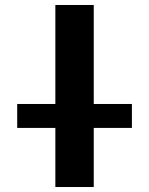

<svg xmlns="http://www.w3.org/2000/svg" viewBox="-20 -750 598 770"><path d="M49 -237V-333H202V-730H356V-333H509V-237H356V0H202V-237Z"/></svg>

Font: Mplus 1p Bold
Style: Bold
Weight: 700
Version: Version 1.061